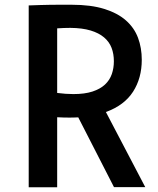

<svg xmlns="http://www.w3.org/2000/svg" viewBox="-20 -790 665 810"><path d="M101.1 -767.1Q128.4 -768.1 150.9 -768.8Q173.3 -769.5 194.6 -769.8Q215.8 -770 236.8 -770Q257.8 -770 282.2 -770Q363.3 -770 419.7 -752.4Q476.1 -734.9 511.2 -703.9Q546.4 -672.9 562.3 -630.4Q578.1 -587.9 578.1 -537.6Q578.1 -460.4 541.3 -403.1Q504.4 -345.7 426.8 -317.4L592.8 -0.5H460.9L310.1 -294.9Q301.3 -294.4 292 -294.2Q282.7 -293.9 272.9 -293.9Q247.6 -293.9 221.2 -295.4V0H101.1ZM221.2 -397.9Q239.7 -395.5 256.8 -394.3Q273.9 -393.1 289.6 -393.1Q337.4 -393.1 370.1 -403.8Q402.8 -414.6 422.9 -433.3Q442.9 -452.1 451.7 -477.5Q460.4 -502.9 460.4 -531.7Q460.4 -562.5 450.7 -588.1Q440.9 -613.8 418.9 -632.3Q397 -650.9 362.1 -661.4Q327.1 -671.9 276.9 -672.4Q263.7 -672.4 250 -671.9Q236.3 -671.4 221.2 -670.4Z"/></svg>

Font: Tauri
Style: Regular
Weight: 400
Designer: Yvonne Schüttler
Foundry: Yvonne Schüttler
Version: Version 1.003; ttfautohint (v0.93.8-669f) -l 13 -r 13 -G 200